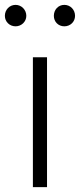

<svg xmlns="http://www.w3.org/2000/svg" viewBox="-35 -768 328 788"><path d="M100 0H158V-533H100ZM29 -660C53 -660 73 -679 73 -703C73 -728 53 -748 29 -748C4 -748 -15 -728 -15 -703C-15 -679 4 -660 29 -660ZM229 -660C254 -660 273 -679 273 -703C273 -728 254 -748 229 -748C204 -748 186 -728 186 -703C186 -679 204 -660 229 -660Z"/></svg>

Font: Noto Sans T Chinese Light
Style: Regular
Weight: 300
Designer: Ryoko NISHIZUKA (kana & ideographs); Paul D. Hunt (Latin, Greek & Cyrillic); Wenlong ZHANG (bopomofo); Sandoll Communica
Foundry: Adobe Systems Incorporated
Version: Version 1.000;PS 1;hotconv 1.0.78;makeotf.lib2.5.61930